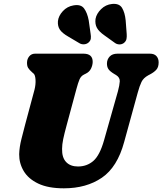

<svg xmlns="http://www.w3.org/2000/svg" viewBox="-20 -984 860 1016"><path d="M530.5 -241.5 604 -501Q612.5 -532.5 613.8 -553.2Q615 -574 594 -587L585.5 -592Q562 -606 553.8 -618.2Q545.5 -630.5 546 -649.5Q546.5 -670 560.5 -685Q574.5 -700 602 -700H773Q796.5 -700 808 -687Q819.5 -674 819.5 -654Q819.5 -628.5 807.2 -615Q795 -601.5 774 -590.5L764.5 -585.5Q739 -571.5 728.8 -550.5Q718.5 -529.5 708.5 -492.5L637 -232.5Q601 -99.5 519 -43.5Q437 12.5 318 12.5Q235 12.5 182.5 -12.5Q130 -37.5 105.5 -78.8Q81 -120 81.5 -168Q82.5 -205.5 93.5 -248.8Q104.5 -292 113 -324.5L162.5 -509Q169.5 -537 168 -562Q166.5 -587 158 -594.5L151 -600.5Q135 -614.5 128.8 -625Q122.5 -635.5 123 -654Q123.5 -672.5 135 -686.2Q146.5 -700 166 -700H421.5Q471 -700 470.5 -656Q470 -638 461.5 -620.8Q453 -603.5 434.5 -594.5L425.5 -590Q408.5 -582 400.8 -563.8Q393 -545.5 384.5 -513.5L333.5 -324.5Q320.5 -277 314.5 -248Q308.5 -219 308.5 -196.5Q307.5 -150 330 -126.5Q352.5 -103 392.5 -103Q440 -103 474 -132.5Q508 -162 530.5 -241.5ZM645 -876 650.5 -803.5Q651.5 -789 649.2 -777.5Q647 -766 635.5 -756.5Q624.5 -748.5 611.2 -749Q598 -749.5 588 -757L533 -796.5Q503.5 -817 492.8 -836.8Q482 -856.5 485.5 -884Q490.5 -911.5 514.8 -935.5Q539 -959.5 572.5 -963Q611 -967 626 -942Q641 -917 645 -876ZM449.5 -876 459.5 -805Q462 -791.5 460.5 -779.8Q459 -768 448 -758.5Q437.5 -750 424 -749.5Q410.5 -749 400 -755.5L341 -790.5Q309.5 -808.5 297 -826.8Q284.5 -845 286.5 -872Q289.5 -900 312.5 -925Q335.5 -950 369 -955.5Q408 -962.5 425 -939.2Q442 -916 449.5 -876Z"/></svg>

Font: Fraunces 72pt SuperSoft Black
Style: Italic
Weight: 900
Italic angle: -16°
Version: Version 1.000;[b76b70a41]